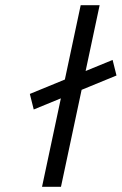

<svg xmlns="http://www.w3.org/2000/svg" viewBox="-20 -720 469 740"><path d="M414 -489 95 -358 110 -298 429 -429ZM142 0H215L364 -700H291Z"/></svg>

Font: Advent Pro Medium
Style: Italic
Weight: 500
Italic angle: -12°
Version: Version 3.000